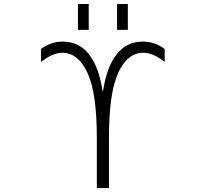

<svg xmlns="http://www.w3.org/2000/svg" viewBox="-20 -952 1040 973"><path d="M532.2 -253.9V1H470.7V-253.9Q470.7 -481.4 423.3 -583Q376 -684.6 295.9 -684.6Q247.1 -684.6 187.5 -637.7V-704.1Q239.3 -741.2 297.9 -741.2Q383.8 -741.2 434.6 -671.9Q482.4 -608.4 501 -484.4Q519.5 -608.4 567.4 -671.9Q618.2 -741.2 704.1 -741.2Q763.7 -741.2 814.5 -704.1V-637.7Q756.8 -684.6 706.1 -684.6Q626 -684.6 579.1 -583Q532.2 -481.4 532.2 -253.9ZM375 -800.8V-931.6H429.7V-800.8ZM573.2 -800.8V-931.6H627.9V-800.8Z"/></svg>

Font: Gen Shin Gothic Monospace Light
Style: Regular
Weight: 300
Designer: [Source Han Sans]
Ryoko NISHIZUKA  (kana & ideographs); Paul D. Hunt (Latin, Greek & Cyrillic); Wenlong ZHANG  (bopomofo
Version: Version 1.002.20150607